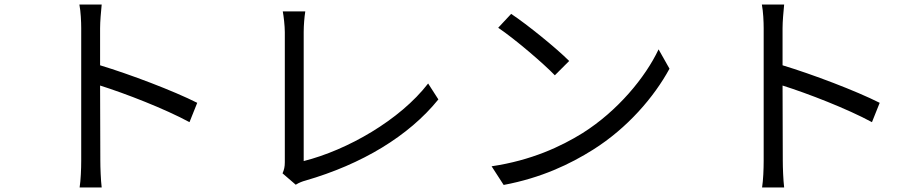

<svg xmlns="http://www.w3.org/2000/svg" viewBox="-20 -794 4040 844"><path d="M337 -88C337 -51 335 -2 330 30H427C423 -3 421 -57 421 -88L420 -418C531 -383 704 -316 813 -257L847 -342C742 -395 552 -467 420 -507V-670C420 -700 424 -743 427 -774H329C335 -743 337 -698 337 -670C337 -586 337 -144 337 -88Z M1222 -32 1280 18C1296 8 1311 3 1322 0C1571 -72 1777 -196 1907 -357L1862 -427C1738 -266 1506 -134 1315 -86C1315 -137 1315 -558 1315 -653C1315 -682 1318 -719 1322 -744H1223C1227 -724 1232 -679 1232 -653C1232 -558 1232 -143 1232 -81C1232 -61 1229 -48 1222 -32Z M2227 -733 2170 -672C2244 -622 2369 -515 2419 -463L2482 -526C2426 -582 2298 -686 2227 -733ZM2141 -63 2194 19C2360 -12 2487 -73 2587 -136C2738 -231 2855 -367 2923 -492L2875 -577C2817 -454 2695 -306 2541 -209C2446 -150 2316 -89 2141 -63Z M3337 -88C3337 -51 3335 -2 3330 30H3427C3423 -3 3421 -57 3421 -88L3420 -418C3531 -383 3704 -316 3813 -257L3847 -342C3742 -395 3552 -467 3420 -507V-670C3420 -700 3424 -743 3427 -774H3329C3335 -743 3337 -698 3337 -670C3337 -586 3337 -144 3337 -88Z"/></svg>

Font: Noto Sans HK
Style: Regular
Weight: 400
Designer: Ryoko NISHIZUKA 西塚涼子 (kana, bopomofo & ideographs); Paul D. Hunt (Latin, Greek & Cyrillic); Sandoll Communications 산돌커뮤니
Foundry: Adobe
Version: Version 2.004;hotconv 1.0.118;makeotfexe 2.5.65603